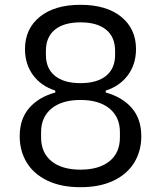

<svg xmlns="http://www.w3.org/2000/svg" viewBox="-20 -766 670 799"><path d="M62 -199Q62 -271 101.5 -316.5Q141 -362 210 -381V-389Q151 -408 117.5 -453.5Q84 -499 84 -562Q84 -646 145.5 -696Q207 -746 315 -746Q423 -746 484.5 -696Q546 -646 546 -562Q546 -499 512.5 -453.5Q479 -408 420 -389V-381Q489 -362 528.5 -316.5Q568 -271 568 -199Q568 -138 539 -90Q510 -42 453 -14.5Q396 13 315 13Q234 13 177 -14.5Q120 -42 91 -90Q62 -138 62 -199ZM459 -538V-554Q459 -612 421.5 -642.5Q384 -673 315 -673Q246 -673 208.5 -642.5Q171 -612 171 -554V-538Q171 -481 208.5 -450.5Q246 -420 315 -420Q384 -420 421.5 -450.5Q459 -481 459 -538ZM479 -194V-216Q479 -279 435.5 -314.5Q392 -350 315 -350Q238 -350 194.5 -314.5Q151 -279 151 -216V-194Q151 -130 194.5 -95Q238 -60 315 -60Q392 -60 435.5 -95Q479 -130 479 -194Z"/></svg>

Font: IBM Plex Sans JP
Style: Regular
Weight: 400
Designer: Mike Abbink; Paul van der Laan; Pieter van Rosmalen; Wujin Sim; Yejin Wi; Jinhee Kim; Boomi Park; Yona Kim; Kichan Ma
Foundry: Sandoll Inc.
Version: Version 1.001